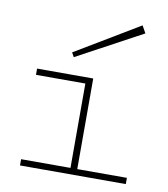

<svg xmlns="http://www.w3.org/2000/svg" viewBox="-70 -637 609 697"><g transform="rotate(10 234.5 -289.0)"><path d="M50 0V-23H232V-334H50V-357H257V-23H440V0ZM165 -437 400 -578 415 -551 174 -421Z"/></g></svg>

Font: Padyakke Expanded One
Style: Regular
Weight: 400
Designer: James Puckett
Foundry: Dunwich Type Founders
Version: Version 1.500; ttfautohint (v1.8.4.7-5d5b)